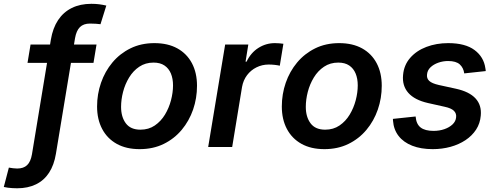

<svg xmlns="http://www.w3.org/2000/svg" viewBox="-107 -778 2622 1016"><path d="M403.8 -542.5 387.7 -445.3H38.6L54.7 -542.5ZM-16.1 218.3Q-28.8 218.3 -41.3 217.5Q-53.7 216.8 -64.9 215.3Q-76.2 213.9 -86.9 211.4L-60.1 108.9Q-51.3 110.8 -37.8 112.3Q-24.4 113.8 -16.1 113.8Q17.6 113.8 36.4 95.9Q55.2 78.1 62 39.1L162.1 -567.9Q172.4 -629.4 200.4 -671.6Q228.5 -713.9 272.9 -735.8Q317.4 -757.8 376.5 -757.8Q398.4 -757.8 417.5 -755.4Q436.5 -752.9 455.6 -748.5L424.8 -649.9Q415 -651.4 400.1 -652.3Q385.3 -653.3 369.1 -653.3Q335 -653.3 315.9 -634.5Q296.9 -615.7 290 -575.7L189 35.2Q179.2 95.2 152.6 136Q126 176.8 83.3 197.5Q40.5 218.3 -16.1 218.3Z M631.8 11.2Q561 11.2 510.7 -16.8Q460.4 -44.9 433.6 -95.7Q406.7 -146.5 406.7 -214.4Q406.7 -279.8 427.5 -339.8Q448.2 -399.9 487.8 -447.3Q527.3 -494.6 583.5 -522.2Q639.6 -549.8 710.4 -549.8Q781.2 -549.8 831.5 -522Q881.8 -494.1 908.7 -443.4Q935.5 -392.6 935.5 -324.2Q935.5 -258.3 914.8 -198.2Q894 -138.2 854.5 -90.8Q814.9 -43.5 758.8 -16.1Q702.6 11.2 631.8 11.2ZM636.2 -91.8Q679.7 -91.8 712.2 -114Q744.6 -136.2 765.9 -171.4Q787.1 -206.5 797.9 -247.6Q808.6 -288.6 808.6 -326.2Q808.6 -361.8 797.4 -388.9Q786.1 -416 763.4 -431.4Q740.7 -446.8 705.6 -446.8Q662.6 -446.8 630.1 -425Q597.7 -403.3 576.2 -367.9Q554.7 -332.5 544.2 -291.7Q533.7 -251 533.7 -212.4Q533.7 -159.2 558.8 -125.5Q584 -91.8 636.2 -91.8Z M994.6 0 1084.5 -542.5H1207L1192.4 -451.7H1197.8Q1220.2 -499 1260.3 -524.4Q1300.3 -549.8 1347.7 -549.8Q1358.4 -549.8 1371.1 -548.8Q1383.8 -547.9 1392.6 -546.4L1373.5 -430.2Q1364.7 -432.6 1347.9 -434.6Q1331.1 -436.5 1314.9 -436.5Q1280.3 -436.5 1250.2 -421.6Q1220.2 -406.7 1200.2 -380.1Q1180.2 -353.5 1173.8 -317.9L1121.6 0Z M1609.4 11.2Q1538.6 11.2 1488.3 -16.8Q1438 -44.9 1411.1 -95.7Q1384.3 -146.5 1384.3 -214.4Q1384.3 -279.8 1405 -339.8Q1425.8 -399.9 1465.3 -447.3Q1504.9 -494.6 1561 -522.2Q1617.2 -549.8 1688 -549.8Q1758.8 -549.8 1809.1 -522Q1859.4 -494.1 1886.2 -443.4Q1913.1 -392.6 1913.1 -324.2Q1913.1 -258.3 1892.3 -198.2Q1871.6 -138.2 1832 -90.8Q1792.5 -43.5 1736.3 -16.1Q1680.2 11.2 1609.4 11.2ZM1613.8 -91.8Q1657.2 -91.8 1689.7 -114Q1722.2 -136.2 1743.4 -171.4Q1764.6 -206.5 1775.4 -247.6Q1786.1 -288.6 1786.1 -326.2Q1786.1 -361.8 1774.9 -388.9Q1763.7 -416 1741 -431.4Q1718.3 -446.8 1683.1 -446.8Q1640.1 -446.8 1607.7 -425Q1575.2 -403.3 1553.7 -367.9Q1532.2 -332.5 1521.7 -291.7Q1511.2 -251 1511.2 -212.4Q1511.2 -159.2 1536.4 -125.5Q1561.5 -91.8 1613.8 -91.8Z M2182.6 11.2Q2120.6 11.2 2074.5 -6.8Q2028.3 -24.9 2002.2 -58.6Q1976.1 -92.3 1972.7 -139.2Q1972.7 -141.6 1972.4 -144Q1972.2 -146.5 1972.2 -148.9L2092.3 -161.6Q2095.7 -121.1 2118.9 -103.3Q2142.1 -85.4 2187 -85.4Q2218.3 -85.4 2244.4 -94.5Q2270.5 -103.5 2287.6 -119.6Q2304.7 -135.7 2306.6 -157.2Q2309.1 -177.7 2294.9 -191.7Q2280.8 -205.6 2246.6 -212.9L2157.2 -232.9Q2086.9 -249 2053.7 -286.6Q2020.5 -324.2 2025.9 -380.9Q2030.3 -433.6 2063.5 -471.7Q2096.7 -509.8 2149.4 -529.8Q2202.1 -549.8 2264.6 -549.8Q2355 -549.8 2404.1 -513.2Q2453.1 -476.6 2461.4 -417Q2461.9 -413.6 2462.6 -409.7Q2463.4 -405.8 2463.4 -401.9L2349.6 -389.6Q2345.7 -418.9 2326.2 -437Q2306.6 -455.1 2264.2 -455.1Q2237.3 -455.1 2212.4 -446.3Q2187.5 -437.5 2171.1 -421.9Q2154.8 -406.2 2152.8 -384.8Q2149.9 -363.3 2164.3 -349.9Q2178.7 -336.4 2215.8 -328.1L2305.2 -308.6Q2376.5 -293 2409.4 -257.1Q2442.4 -221.2 2437 -166Q2433.6 -125 2412.4 -92.3Q2391.1 -59.6 2356.2 -36.4Q2321.3 -13.2 2276.9 -1Q2232.4 11.2 2182.6 11.2Z"/></svg>

Font: Inter 16pt SemiBold
Style: Italic
Weight: 600
Italic angle: -9.3988°
Version: Version 4.001;git-66647c0bb